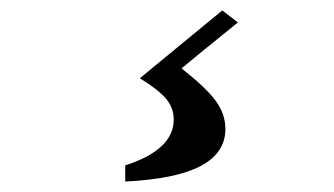

<svg xmlns="http://www.w3.org/2000/svg" viewBox="-20 -84 640 368"><path d="M412 163Q412 209 365 234Q318 259 220 264V233Q313 203 313 145Q313 123 298.5 105.5Q284 88 248 66L406 -64L436 -41L373 10L328 47Q376 85 394 110Q412 135 412 163Z"/></svg>

Font: Inknut
Style: Antiqua
Weight: 400
Designer: Claus Eggers Srensen
Foundry: Claus Eggers Srensen
Version: Version 1.000; ttfautohint (v1.2) -l 7 -r 28 -G 50 -x 13 -D 